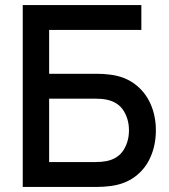

<svg xmlns="http://www.w3.org/2000/svg" viewBox="-20 -740 667 760"><path d="M70 -720H539.5V-621.5H174.5V-448H361Q390 -448 416.5 -444.5Q473.5 -437.5 514.2 -406.8Q555 -376 576 -328.5Q597 -281 597 -224Q597 -167 576.2 -119.2Q555.5 -71.5 514.8 -41Q474 -10.5 416.5 -3.5Q390 0 361 0H70ZM357 -98.5Q382.5 -98.5 402.5 -102.5Q447.5 -112 469 -146Q490.5 -180 490.5 -224Q490.5 -268 469 -302Q447.5 -336 402.5 -345.5Q382.5 -349.5 357 -349.5H174.5V-98.5Z"/></svg>

Font: Manrope KiralyPet SmBd KiralyPet
Style: Regular
Weight: 600
Designer: Mikhail Sharanda
Foundry: Mikhail Sharanda
Version: Version 4.502